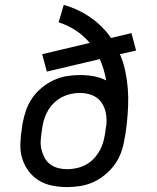

<svg xmlns="http://www.w3.org/2000/svg" viewBox="-20 -755 640 783"><path d="M254 8Q223 8 193 2Q163 -4 138.5 -19Q114 -34 96.5 -57.5Q79 -81 70.5 -109Q62 -137 63 -168Q64 -199 69 -230L72 -251Q77 -278 86 -304.5Q95 -331 111 -354.5Q127 -378 150 -397Q173 -416 199 -428Q225 -440 252 -444.5Q279 -449 306 -449Q335 -449 362.5 -444Q390 -439 413 -427Q409 -450 402.5 -472Q396 -494 387 -514L171 -463L152 -534L346 -580Q322 -609 289.5 -630.5Q257 -652 219 -664L240 -735Q300 -718 349.5 -683.5Q399 -649 433 -600L516 -620L535 -549L469 -534Q483 -502 490.5 -467Q498 -432 501 -396Q504 -360 502.5 -323.5Q501 -287 497 -249Q496 -240 494.5 -230.5Q493 -221 492 -211L488 -190Q484 -163 475 -136.5Q466 -110 449.5 -86.5Q433 -63 410.5 -44Q388 -25 362 -13Q336 -1 308.5 3.5Q281 8 254 8ZM254 -65Q272 -65 291 -69Q310 -73 327 -81.5Q344 -90 358 -103.5Q372 -117 382 -133Q392 -149 398 -166.5Q404 -184 407 -202L409 -213Q410 -221 411 -230Q412 -239 414 -247Q416 -273 411 -297Q406 -321 391.5 -340Q377 -359 354 -367.5Q331 -376 306 -376Q288 -376 269.5 -372Q251 -368 234 -359.5Q217 -351 202.5 -337.5Q188 -324 178 -308Q168 -292 162 -274.5Q156 -257 153 -239L150 -218Q147 -199 146 -180Q145 -161 149.5 -143.5Q154 -126 162.5 -110.5Q171 -95 185.5 -84.5Q200 -74 217.5 -69.5Q235 -65 254 -65Z"/></svg>

Font: Iosevka Etoile
Style: Italic
Weight: 400
Italic angle: -9°
Designer: Belleve Invis
Foundry: Belleve Invis
Version: Version 22.1.2; ttfautohint (v1.8.4)